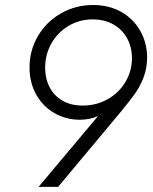

<svg xmlns="http://www.w3.org/2000/svg" viewBox="-20 -748 611 768"><path d="M568.4 -517.6Q568.4 -474.1 553.7 -437Q539.1 -399.9 519.5 -372.8Q500 -345.7 464.4 -302.2L212.4 -0.5H134.3L372.1 -283.7Q338.4 -269 299.8 -269Q243.7 -269 197.5 -295.7Q151.4 -322.3 124.8 -369.9Q98.1 -417.5 98.1 -478Q98.1 -546.4 131.8 -603.8Q165.5 -661.1 223.9 -694.6Q282.2 -728 352.5 -728Q416.5 -728 465.6 -700Q514.6 -671.9 541.5 -623.8Q568.4 -575.7 568.4 -517.6ZM160.6 -477.1Q160.6 -434.1 178.2 -399.7Q195.8 -365.2 229.7 -345.5Q263.7 -325.7 311 -325.7Q365.2 -325.7 410.4 -351.1Q455.6 -376.5 481.7 -420.2Q507.8 -463.9 507.8 -515.6Q507.8 -559.6 488.3 -595Q468.8 -630.4 433.3 -650.4Q397.9 -670.4 351.1 -670.4Q297.4 -670.4 253.9 -644.3Q210.4 -618.2 185.5 -574Q160.6 -529.8 160.6 -477.1Z"/></svg>

Font: Reddit Sans Fudge Light Italic
Style: Regular
Weight: 300
Italic angle: -11.25°
Designer: Stephen Hutchings
Version: Version 1.013